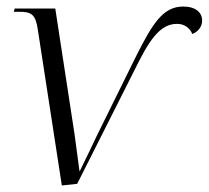

<svg xmlns="http://www.w3.org/2000/svg" viewBox="-20 -562 638 587"><path d="M96 -469 169 5 216 0 405 -375C449 -462 481 -489 522 -489C545 -489 561 -475 568 -458C586 -465 598 -481 598 -499C598 -524 578 -542 540 -542C478 -542 446 -489 397 -392L277 -149C260 -114 247 -85 224 -39H223C217 -83 213 -115 208 -151L149 -536H25L22 -526H38C76 -526 89 -519 96 -469Z"/></svg>

Font: Noto Serif Display Light
Style: Italic
Weight: 300
Italic angle: -12°
Designer: Monotype Design Team
Foundry: Monotype Imaging Inc.
Version: Version 2.009